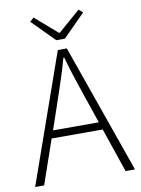

<svg xmlns="http://www.w3.org/2000/svg" viewBox="-92 -903 710 966"><g transform="rotate(-10 263.0 -420.5)"><path d="M188 -388 146 -265H380L338 -388Q318 -447 300 -501Q282 -555 265 -616H261Q244 -555 226 -501Q208 -447 188 -388ZM8 0 240 -659H286L518 0H470L393 -226H132L54 0ZM241 -709 128 -823 148 -841 261 -743H265L378 -841L398 -823L285 -709Z"/></g></svg>

Font: Giro Light
Style: Regular
Weight: 300
Designer: Paul D. Hunt
Foundry: Adobe Systems Incorporated
Version: Version 1.000;PS 1.0;hotconv 1.0.88;makeotf.lib2.5.647800